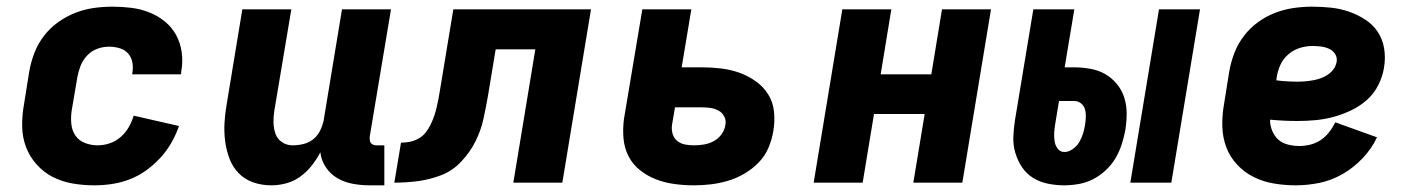

<svg xmlns="http://www.w3.org/2000/svg" viewBox="-20 -548 4240 576"><path d="M263 8Q230 8 198 2.5Q166 -3 138.5 -17Q111 -31 90 -54.5Q69 -78 58 -107Q47 -136 46.5 -169Q46 -202 52 -235L68 -335Q73 -363 83.5 -390Q94 -417 112 -440.5Q130 -464 154.5 -481.5Q179 -499 206 -509.5Q233 -520 261 -524Q289 -528 317 -528Q346 -528 374 -524.5Q402 -521 427.5 -511Q453 -501 474 -484Q495 -467 508 -443.5Q521 -420 525 -392Q529 -364 524 -335L523 -325H377V-329Q380 -345 377 -361Q374 -377 364 -388Q354 -399 338.5 -403.5Q323 -408 307 -408Q289 -408 271.5 -401.5Q254 -395 241 -381Q228 -367 221.5 -350Q215 -333 212 -316L195 -216Q192 -196 194 -176Q196 -156 206.5 -141Q217 -126 235 -119Q253 -112 273 -112Q291 -112 309 -118Q327 -124 342 -137Q357 -150 366.5 -167Q376 -184 381 -201L517 -170Q508 -144 494 -119.5Q480 -95 460.5 -74Q441 -53 418 -36.5Q395 -20 369 -10Q343 0 316 4Q289 8 263 8Z M794 8Q765 8 739.5 -1Q714 -10 696 -28.5Q678 -47 668.5 -72Q659 -97 655.5 -124Q652 -151 653.5 -179Q655 -207 660 -235L707 -520H854L803 -216Q800 -198 800.5 -180Q801 -162 806.5 -146.5Q812 -131 826 -121.5Q840 -112 858 -112Q874 -112 890.5 -116Q907 -120 920 -130.5Q933 -141 940.5 -156.5Q948 -172 951 -187L1006 -520H1153L1089 -137Q1089 -132 1089.5 -127Q1090 -122 1093 -118.5Q1096 -115 1100.5 -113.5Q1105 -112 1110 -112H1133V8H1090Q1064 8 1039 3.5Q1014 -1 993 -13Q972 -25 958 -45.5Q944 -66 941 -91Q930 -70 915 -51Q900 -32 880.5 -18Q861 -4 838.5 2Q816 8 794 8Z M1163 0 1183 -120Q1196 -120 1209 -122.5Q1222 -125 1235 -132Q1248 -139 1257 -150.5Q1266 -162 1272 -174.5Q1278 -187 1282.5 -200Q1287 -213 1290 -226Q1293 -239 1295.5 -252Q1298 -265 1300 -278L1340 -520H1753L1667 0H1520L1586 -400H1467L1444 -261Q1438 -227 1430.5 -192Q1423 -157 1406.5 -124Q1390 -91 1363.5 -63Q1337 -35 1302.5 -22Q1268 -9 1233 -4.5Q1198 0 1163 0Z M2062 8Q2032 8 2003 4Q1974 0 1948 -10Q1922 -20 1900 -37.5Q1878 -55 1865.5 -79.5Q1853 -104 1850.5 -133Q1848 -162 1852 -192L1907 -520H2054L2025 -346H2086Q2115 -346 2144 -342.5Q2173 -339 2199 -329.5Q2225 -320 2247.5 -304Q2270 -288 2284.5 -265Q2299 -242 2302 -213Q2305 -184 2300 -155Q2296 -130 2285.5 -105Q2275 -80 2256 -60.5Q2237 -41 2213 -27Q2189 -13 2163.5 -5.5Q2138 2 2112.5 5Q2087 8 2062 8ZM2062 -112Q2077 -112 2092 -114.5Q2107 -117 2121 -124.5Q2135 -132 2144.5 -145Q2154 -158 2156 -173Q2159 -186 2153 -198Q2147 -210 2136 -216Q2125 -222 2112 -224Q2099 -226 2086 -226H2005L1996 -173Q1994 -159 1998 -146Q2002 -133 2012 -125Q2022 -117 2035 -114.5Q2048 -112 2062 -112Z M2421 0 2507 -520H2654L2622 -325H2774L2806 -520H2953L2867 0H2720L2754 -206H2602L2568 0Z M3371 0 3457 -520H3580L3494 0ZM3173 8Q3148 8 3123.5 3Q3099 -2 3079 -14.5Q3059 -27 3046 -46.5Q3033 -66 3026 -89.5Q3019 -113 3020 -138Q3021 -163 3025 -188L3080 -520H3203L3174 -346H3202Q3227 -346 3251.5 -341.5Q3276 -337 3296 -325.5Q3316 -314 3331 -295.5Q3346 -277 3353 -254.5Q3360 -232 3360 -207.5Q3360 -183 3356 -158Q3352 -136 3345 -114.5Q3338 -93 3326.5 -73.5Q3315 -54 3297.5 -37.5Q3280 -21 3259.5 -10.5Q3239 0 3216.5 4Q3194 8 3173 8ZM3173 -92Q3186 -92 3198.5 -101Q3211 -110 3218 -122Q3225 -134 3229 -147Q3233 -160 3235 -173Q3237 -185 3237.5 -197Q3238 -209 3235 -220Q3232 -231 3223 -238Q3214 -245 3202 -245H3157L3145 -172Q3143 -160 3142.5 -147.5Q3142 -135 3144 -123Q3146 -111 3153.5 -101.5Q3161 -92 3173 -92Z M3867 8Q3834 8 3801.5 2.5Q3769 -3 3741 -17Q3713 -31 3691.5 -54Q3670 -77 3659 -106Q3648 -135 3647 -168.5Q3646 -202 3652 -235L3668 -335Q3673 -363 3683.5 -390Q3694 -417 3712 -440.5Q3730 -464 3754 -481.5Q3778 -499 3805.5 -509.5Q3833 -520 3861 -524Q3889 -528 3916 -528Q3945 -528 3973 -525Q4001 -522 4027 -513Q4053 -504 4076 -489Q4099 -474 4113.5 -452Q4128 -430 4132.5 -402Q4137 -374 4132 -345Q4128 -319 4115 -293Q4102 -267 4080.5 -248Q4059 -229 4032.5 -216.5Q4006 -204 3979.5 -197Q3953 -190 3926 -187.5Q3899 -185 3872 -185Q3852 -185 3831.5 -186Q3811 -187 3790 -189Q3790 -172 3796.5 -156Q3803 -140 3814.5 -129.5Q3826 -119 3843 -114.5Q3860 -110 3878 -110Q3894 -110 3910.5 -114Q3927 -118 3941.5 -127.5Q3956 -137 3967 -151Q3978 -165 3986 -181L4111 -136Q4095 -102 4068 -73.5Q4041 -45 4008 -26Q3975 -7 3939 0.5Q3903 8 3867 8ZM3873 -303Q3884 -303 3895.5 -304Q3907 -305 3918.5 -307Q3930 -309 3941.5 -313Q3953 -317 3963.5 -324Q3974 -331 3981 -341Q3988 -351 3990 -363Q3992 -376 3985 -386.5Q3978 -397 3966.5 -402Q3955 -407 3942.5 -408.5Q3930 -410 3917 -410Q3898 -410 3879 -404Q3860 -398 3844.5 -384.5Q3829 -371 3821 -353Q3813 -335 3810 -316L3809 -307Q3824 -305 3840.5 -304Q3857 -303 3873 -303Z"/></svg>

Font: Iosevka Heavy Extended
Style: Italic
Weight: 900
Width: 7
Italic angle: -9°
Monospace: yes
Designer: Belleve Invis
Foundry: Belleve Invis
Version: Version 32.5.0; ttfautohint (v1.8.4)